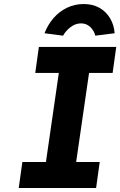

<svg xmlns="http://www.w3.org/2000/svg" viewBox="-20 -933 597 953"><path d="M73 0 91 -129H208L272 -571H155L173 -700H557L539 -571H422L358 -129H475L457 0ZM293 -756 201 -768Q217 -810 245.5 -843Q274 -876 312.5 -894.5Q351 -913 395 -913Q440 -913 473 -894.5Q506 -876 526 -843Q546 -810 549 -768L453 -756Q447 -781 428 -799Q409 -817 382 -817Q355 -817 331 -799Q307 -781 293 -756Z"/></svg>

Font: Lexend SemBd
Style: Italic
Weight: 600
Italic angle: -8.13011°
Designer: Bonnie Shaver-Troup, Thomas Jockin
Foundry: Lexend
Version: Version 1.007